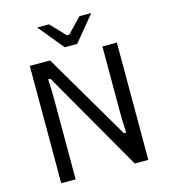

<svg xmlns="http://www.w3.org/2000/svg" viewBox="-128 -990 959 1091"><g transform="rotate(-15 352.0 -445.0)"><path d="M96 0V-690H215.5L513.5 -182.4H526.9Q524.1 -229.4 523.7 -257.4Q523.2 -285.4 523.2 -308.4V-690H608.3V0H528.5L190.5 -589H177.1Q179.9 -542 180.3 -514Q180.8 -486 180.8 -463V0ZM511 -890 388.7 -741.1H315.3L193 -890H262.5L344.8 -803.8H359.2L441.5 -890Z"/></g></svg>

Font: Mozilla Text ExtraLight
Style: Regular
Weight: 200
Designer: Studio DRAMA
Foundry: Studio DRAMA
Version: Version 1.000